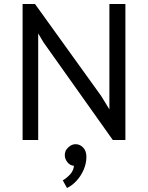

<svg xmlns="http://www.w3.org/2000/svg" viewBox="-20 -700 740 960"><path d="M171 0V-533L197 -489L544 0H607V-680H527V-153L486 -220L155 -680H93V0ZM358 21Q344 21 331.5 29Q319 37 311.5 48.5Q304 60 304 76Q304 95 317.5 111.5Q331 128 350 129Q347 154 331 171.5Q315 189 294 202L315 240Q342 227 364 202.5Q386 178 399 147Q412 116 412 84Q412 55 396 38Q380 21 358 21Z"/></svg>

Font: Catamaran
Style: Regular
Weight: 400
Designer: Pria Ravichandran
Version: Version 2.000